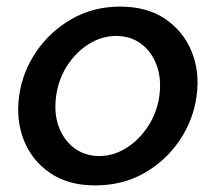

<svg xmlns="http://www.w3.org/2000/svg" viewBox="-20 -552 655 582"><path d="M268 10Q187 10 132 -27.5Q77 -65 52.5 -126.5Q28 -188 38 -261Q48 -334 90 -395.5Q132 -457 197.5 -494.5Q263 -532 344 -532Q426 -532 481 -494.5Q536 -457 561 -395.5Q586 -334 576 -261Q566 -188 524.5 -126.5Q483 -65 417.5 -27.5Q352 10 268 10ZM281 -79Q324 -79 363 -103.5Q402 -128 429 -169.5Q456 -211 463 -261Q470 -313 455 -354Q440 -395 408 -419Q376 -443 332 -443Q289 -443 250 -419Q211 -395 184 -353.5Q157 -312 150 -260Q143 -208 158.5 -167Q174 -126 206 -102.5Q238 -79 281 -79Z"/></svg>

Font: Raleway SemiBold
Style: Italic
Weight: 600
Italic angle: -12°
Designer: Matt McInerney, Pablo Impallari, Rodrigo Fuenzalida
Foundry: Matt McInerney, Pablo Impallari, Rodrigo Fuenzalida
Version: Version 4.026